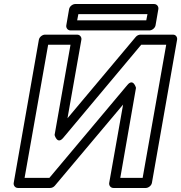

<svg xmlns="http://www.w3.org/2000/svg" viewBox="-20 -908 899 953"><path d="M681 -686H805L688 -25H577L655 -472C655 -472 642 -522 612 -486L225 -25H102L219 -686H330L251 -238C251 -238 264 -188 294 -224ZM677 -736C669 -736 660 -732 654 -725L315 -321L384 -711C386 -722 378 -736 363 -736H203C192 -736 176 -726 173 -711L48 0C46 11 54 25 69 25H229C237 25 246 21 252 14L591 -389L522 0C520 11 528 25 543 25H704C715 25 731 15 734 0L859 -711C861 -722 854 -736 839 -736ZM706 -807H363L369 -838H712ZM722 -757C733 -757 749 -767 752 -782L766 -863C768 -874 760 -888 745 -888H353C342 -888 326 -878 323 -863L309 -782C307 -771 315 -757 330 -757Z"/></svg>

Font: Asimov
Style: WidOuIt
Weight: 500
Designer: Google
Version: Version 2.000980; 2014